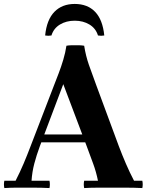

<svg xmlns="http://www.w3.org/2000/svg" viewBox="-35 -952 745 974"><path d="M-13 2Q-17 -17 -13 -35H44Q67 -80 85 -122.5Q103 -165 120 -210L239 -519Q249 -545 262 -578.5Q275 -612 286 -649Q297 -686 302 -720Q312 -722 329.5 -722.5Q347 -723 364.5 -722.5Q382 -722 392 -720L286 -525L167 -210Q150 -164 139 -122Q128 -80 125 -35H216Q220 -17 216 2Q175 0 137.5 0Q100 0 83 0Q65 0 43.5 0Q22 0 -13 2ZM645 -35H687Q691 -17 687 2Q664 1 646 0.5Q628 0 606.5 0Q585 0 549 0Q500 0 463 0Q426 0 392 2Q388 -17 392 -35H462Q453 -80 437.5 -122Q422 -164 405 -210L286 -525L392 -720Q400 -669 416 -623Q432 -577 454 -518L568 -210Q585 -165 604 -121Q623 -77 645 -35ZM426 -230H161V-270H426ZM462 -772Q451 -808 419 -827.5Q387 -847 344 -847Q301 -847 269 -827.5Q237 -808 226 -772Q210 -769 194 -772Q202 -852 241 -892Q280 -932 344 -932Q409 -932 447.5 -892Q486 -852 494 -772Q478 -769 462 -772Z"/></svg>

Font: Poltawski Nowy
Style: Bold
Weight: 700
Designer: Adam Pótawski, Mateusz Machalski, Borys Kosmynka, Ania Wieluska
Foundry: Capitalics.wtf
Version: Version 1.001;gftools[0.9.25]